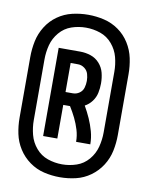

<svg xmlns="http://www.w3.org/2000/svg" viewBox="-84 -773 668 866"><g transform="rotate(10 250.0 -340.0)"><path d="M144 -138H209V-292H240Q255 -268 267 -243.5Q279 -219 287 -192.5Q295 -166 295 -138H360Q360 -168 352 -197Q344 -226 332 -253Q320 -280 305 -306Q324 -316 337.5 -334Q351 -352 355.5 -373.5Q360 -395 360 -417Q360 -442 354 -465.5Q348 -489 331.5 -507.5Q315 -526 291.5 -534Q268 -542 243 -542H144V-138ZM209 -351V-484H243Q259 -484 272.5 -474Q286 -464 290.5 -448.5Q295 -433 295 -417Q295 -401 290.5 -385.5Q286 -370 272.5 -360.5Q259 -351 243 -351ZM250 32Q287 32 323 23.5Q359 15 389.5 -7Q420 -29 440 -60.5Q460 -92 467.5 -128Q475 -164 475 -201V-479Q475 -516 467.5 -552Q460 -588 440 -620Q420 -652 389.5 -673.5Q359 -695 323 -703.5Q287 -712 250 -712Q213 -712 177 -703.5Q141 -695 110.5 -673.5Q80 -652 60 -620Q40 -588 32.5 -552Q25 -516 25 -479V-201Q25 -164 32.5 -128Q40 -92 60 -60.5Q80 -29 110.5 -7Q141 15 177 23.5Q213 32 250 32ZM250 -27Q216 -27 184 -38Q152 -49 129.5 -75.5Q107 -102 98.5 -135Q90 -168 90 -201V-479Q90 -513 98.5 -545.5Q107 -578 129.5 -604.5Q152 -631 184 -642Q216 -653 250 -653Q284 -653 316 -642Q348 -631 370.5 -604.5Q393 -578 401.5 -545.5Q410 -513 410 -479V-201Q410 -168 401.5 -135Q393 -102 370.5 -75.5Q348 -49 316 -38Q284 -27 250 -27Z"/></g></svg>

Font: Iosevka SS08 Medium
Style: Regular
Weight: 500
Monospace: yes
Designer: Belleve Invis
Foundry: Belleve Invis
Version: Version 3.4.3; ttfautohint (v1.8.3)